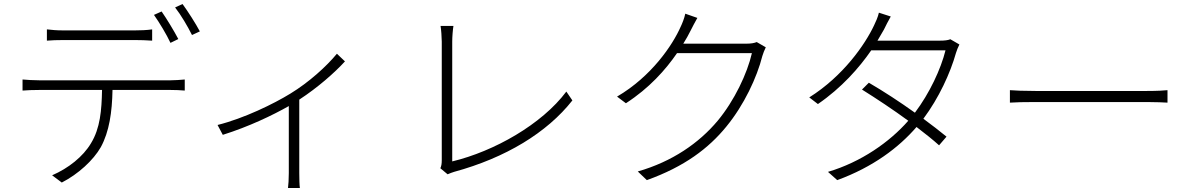

<svg xmlns="http://www.w3.org/2000/svg" viewBox="-20 -863 5930 954"><path d="M213 -717V-661C236 -663 263 -664 295 -664C348 -664 597 -664 651 -664C676 -664 709 -663 736 -661V-717C709 -713 676 -712 651 -712C597 -712 348 -712 293 -712C262 -712 239 -714 213 -717ZM783 -806 745 -789C772 -751 808 -691 827 -650L866 -669C844 -711 808 -770 783 -806ZM887 -843 850 -826C879 -789 912 -733 934 -689L973 -707C953 -745 914 -806 887 -843ZM92 -468V-413C119 -415 143 -416 174 -416H487C485 -315 478 -226 432 -151C393 -85 320 -27 239 8L287 44C369 2 444 -67 481 -132C523 -209 537 -306 539 -416H828C850 -416 878 -415 898 -413V-468C875 -466 849 -464 828 -464C778 -464 228 -464 174 -464C143 -464 118 -466 92 -468Z M1061 -242 1087 -193C1217 -234 1334 -290 1415 -336V-3C1415 24 1413 59 1411 71H1470C1468 59 1467 24 1467 -3V-368C1559 -428 1643 -502 1694 -558L1654 -596C1602 -533 1515 -454 1423 -398C1340 -347 1193 -275 1061 -242Z M2168 -27 2204 3C2215 -2 2227 -6 2236 -9C2493 -79 2698 -204 2824 -364L2794 -408C2672 -245 2435 -111 2227 -61C2227 -97 2227 -571 2227 -657C2227 -680 2230 -717 2233 -734H2169C2172 -719 2175 -676 2175 -656C2175 -571 2175 -121 2175 -67C2175 -49 2173 -38 2168 -27Z M3445 -774 3385 -795C3381 -774 3369 -744 3362 -730C3322 -639 3217 -483 3046 -383L3090 -350C3206 -425 3287 -516 3344 -599H3716C3693 -498 3629 -363 3546 -263C3453 -152 3320 -60 3149 -11L3194 32C3381 -35 3501 -126 3589 -234C3677 -341 3741 -478 3768 -585C3771 -596 3779 -616 3785 -628L3740 -654C3728 -649 3712 -646 3688 -646H3375C3389 -668 3401 -690 3411 -710C3420 -727 3433 -754 3445 -774Z M4406 -781 4347 -800C4343 -780 4330 -751 4323 -737C4279 -643 4170 -485 4001 -379L4044 -346C4162 -427 4249 -526 4309 -613H4678C4655 -520 4599 -400 4526 -303C4452 -356 4371 -409 4297 -452L4263 -418C4335 -373 4418 -318 4493 -263C4400 -157 4259 -58 4094 -9L4140 32C4318 -33 4446 -130 4534 -232C4576 -200 4615 -169 4646 -141L4683 -184C4649 -212 4610 -242 4568 -273C4645 -376 4702 -500 4730 -600C4733 -610 4741 -631 4747 -642L4702 -668C4690 -663 4674 -661 4649 -661H4340L4372 -716C4380 -733 4394 -760 4406 -781Z M4998 -415V-353C5025 -355 5070 -356 5125 -356C5173 -356 5614 -356 5680 -356C5726 -356 5763 -354 5781 -353V-415C5761 -413 5731 -411 5679 -411C5614 -411 5172 -411 5125 -411C5066 -411 5024 -413 4998 -415Z"/></svg>

Font: GenYoGothic2 TW L
Style: Regular
Weight: 300
Version: Version 2.100;PS 2.1;hotconv 16.6.51;makeotf.lib2.5.65220 DE